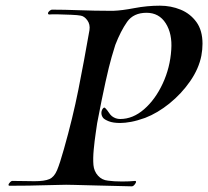

<svg xmlns="http://www.w3.org/2000/svg" viewBox="-20 -667 733 676"><path d="M442 -11Q366 -13 318 -14Q270 -15 240.5 -16Q211 -17 189 -16Q174 -16 145 -15Q116 -14 81 -13.5Q46 -13 14 -13H13Q10 -13 10 -16Q10 -20 15.5 -25.5Q21 -31 25 -30Q49 -30 68 -29.5Q87 -29 101 -29Q137 -29 154 -36.5Q171 -44 181 -68Q191 -92 205 -142Q236 -251 256 -351.5Q276 -452 295 -561Q298 -581 287.5 -595.5Q277 -610 264 -612Q254 -614 230.5 -615Q207 -616 184 -616.5Q161 -617 154 -616Q149 -616 149 -620Q149 -624 154 -628.5Q159 -633 164 -633Q205 -633 260 -631Q315 -629 362 -629H380Q409 -630 453.5 -638.5Q498 -647 543 -647Q582 -647 616 -633Q650 -619 671.5 -589.5Q693 -560 693 -513Q693 -503 692 -492.5Q691 -482 689 -471Q680 -425 649.5 -381Q619 -337 577 -303Q535 -269 491 -252Q463 -242 441.5 -238Q420 -234 403 -234Q378 -234 363 -240Q348 -246 343 -252Q337 -260 337 -269Q337 -278 342 -284.5Q347 -291 351 -286Q358 -279 363 -271Q368 -263 374 -258Q387 -248 403 -248Q448 -248 487.5 -282.5Q527 -317 553 -373Q579 -429 583 -492Q587 -548 563.5 -585Q540 -622 496 -622Q450 -622 427.5 -590Q405 -558 386 -509Q382 -497 373 -466Q364 -435 351.5 -378.5Q339 -322 322 -233Q321 -225 317 -198.5Q313 -172 310 -140.5Q307 -109 309 -86Q311 -64 325 -48.5Q339 -33 360 -31Q380 -28 410 -28Q422 -28 434 -28.5Q446 -29 456 -30Q459 -30 459 -27Q459 -23 453.5 -16.5Q448 -10 442 -11Z"/></svg>

Font: Kings
Style: Regular
Weight: 400
Designer: Robert E. Leuschke
Foundry: Robert E. Leuschke
Version: Version 1.010; ttfautohint (v1.8.3)